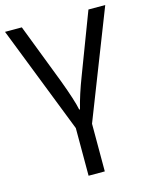

<svg xmlns="http://www.w3.org/2000/svg" viewBox="-116 -611 734 927"><g transform="rotate(-15 250.5 -147.5)"><path d="M291 240.2H210V2L0 -535.2H84L199.2 -235.8Q239.7 -127.4 249 -80.1H252.9Q269 -147.5 303.2 -235.8L417 -535.2H501L291 2Z"/></g></svg>

Font: Open Sans ACDW
Style: acdw
Weight: 400
Foundry: Ascender Corporation
Version: Version 1.10